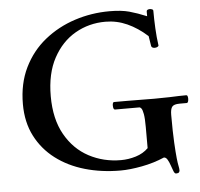

<svg xmlns="http://www.w3.org/2000/svg" viewBox="-52 -737 871 837"><g transform="rotate(-5 383.5 -318.0)"><path d="M686 -209Q686 -133 688.5 -88Q691 -43 693.5 -19.5Q696 4 698.5 15Q701 26 701 35Q701 39 698 43Q695 47 685 47Q679 47 674.5 36Q670 25 665 10Q660 -5 653.5 -16Q647 -27 638 -27Q592 -7 539 3Q486 13 445 13Q362 13 289.5 -8Q217 -29 162.5 -70.5Q108 -112 77 -172.5Q46 -233 46 -312Q46 -402 80 -471.5Q114 -541 172.5 -588Q231 -635 304.5 -659Q378 -683 457 -683Q509 -683 543.5 -673.5Q578 -664 619 -647V-668Q619 -673 623.5 -675Q628 -677 633 -677Q638 -677 643 -675Q648 -673 648 -668Q648 -631 650 -591.5Q652 -552 657 -517Q658 -513 652.5 -510Q647 -507 641 -507Q627 -507 625 -516L618 -560Q576 -598 530.5 -618.5Q485 -639 435 -639Q363 -639 303 -604.5Q243 -570 206.5 -502.5Q170 -435 170 -336Q170 -236 208.5 -168Q247 -100 311 -66Q375 -32 451 -32Q484 -32 516.5 -42Q549 -52 571 -74V-166Q571 -205 567.5 -223.5Q564 -242 559.5 -248Q555 -254 550 -254H444Q436 -254 436 -273Q436 -278 437.5 -282.5Q439 -287 444 -287Q465 -287 498.5 -287Q532 -287 565 -286.5Q598 -286 618 -286Q661 -286 685.5 -287Q710 -288 726 -288.5Q742 -289 758 -289Q763 -289 764.5 -284Q766 -279 766 -273Q766 -266 764 -260.5Q762 -255 758 -255H727Q702 -255 694 -245Q686 -235 686 -209Z"/></g></svg>

Font: Sedan
Style: Regular
Weight: 400
Designer: Sebastian Salazar
Foundry: Sebastian Salazar
Version: Version 1.100; ttfautohint (v1.8.4.7-5d5b)